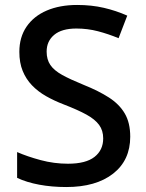

<svg xmlns="http://www.w3.org/2000/svg" viewBox="-20 -744 590 774"><path d="M505 -193Q505 -98 436 -44Q367 10 247 10Q189 10 138 0.5Q87 -9 49 -27V-131Q90 -113 144 -98.5Q198 -84 254 -84Q326 -84 361 -111.5Q396 -139 396 -186Q396 -218 379.5 -240.5Q363 -263 328.5 -282Q294 -301 237 -323Q198 -338 165.5 -356.5Q133 -375 109 -400Q85 -425 71.5 -458Q58 -491 58 -535Q58 -594 87 -636.5Q116 -679 168.5 -701.5Q221 -724 291 -724Q349 -724 398.5 -712.5Q448 -701 493 -681L458 -590Q417 -607 375 -618Q333 -629 288 -629Q229 -629 198.5 -603.5Q168 -578 168 -536Q168 -504 183 -482Q198 -460 230.5 -442Q263 -424 317 -402Q377 -378 419 -351Q461 -324 483 -286.5Q505 -249 505 -193Z"/></svg>

Font: Noto Sans Kawi Medium
Style: Regular
Weight: 500
Designer: Fadhl Haqq
Version: Version 1.000